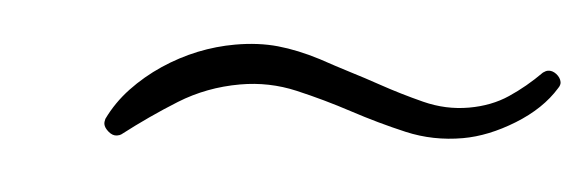

<svg xmlns="http://www.w3.org/2000/svg" viewBox="-27 -531 778 257"><g transform="rotate(-5 362.0 -402.5)"><path d="M723.6 -389.6Q723.6 -385.7 719.7 -381.8Q697.3 -356.4 659.2 -341.3Q621.1 -326.2 586.9 -326.2Q546.9 -326.2 511.2 -341.3Q475.6 -356.4 440.9 -375Q406.2 -393.6 370.6 -408.7Q335 -423.8 295.9 -423.8Q251 -423.8 210.9 -407.7Q170.9 -391.6 131.8 -371.1Q129.9 -370.1 126 -370.1Q120.1 -370.1 115.2 -376Q110.4 -381.8 110.4 -386.7Q110.4 -389.6 112.3 -393.6Q127 -414.1 147.9 -429.7Q168.9 -445.3 193.4 -456.1Q217.8 -466.8 243.2 -472.2Q268.6 -477.5 293.9 -477.5Q325.2 -477.5 351.1 -470.2Q377 -462.9 405.3 -448.2Q424.8 -437.5 443.8 -427.7Q462.9 -418 482.4 -407.2Q508.8 -392.6 538.1 -379.4Q567.4 -366.2 598.6 -366.2Q628.9 -366.2 653.3 -377Q677.7 -387.7 701.2 -404.3Q705.1 -406.2 708 -406.2Q713.9 -406.2 718.8 -400.9Q723.6 -395.5 723.6 -389.6Z"/></g></svg>

Font: Calligraffitti
Style: Regular
Weight: 400
Designer: Dathan Boardman
Foundry: Open Window
Version: Version 1.002